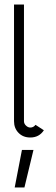

<svg xmlns="http://www.w3.org/2000/svg" viewBox="-20 -601 248 849"><path d="M174 -25Q153 7 114 7Q82 7 62 -13.5Q42 -34 42 -65V-581H86V-65Q86 -54 95 -45.5Q104 -37 114 -37Q128 -37 137 -49ZM88 228H45L77 62H128Z"/></svg>

Font: Bhavuka
Style: Regular
Weight: 400
Version: 2.94.0; ttfautohint (v1.2) -l 7 -r 28 -G 50 -x 13 -D deva -f